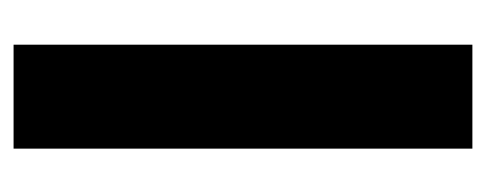

<svg xmlns="http://www.w3.org/2000/svg" viewBox="-242 -492 733 290"><g transform="rotate(-90 125.0 -346.5)"><path d="M203 -693V0H46V-693Z"/></g></svg>

Font: Fira Sans Extra Condensed
Style: Bold
Weight: 700
Width: 1
Designer: Carrois Corporate & Edenspiekermann AG
Foundry: Carrois Corporate GbR & Edenspiekermann AG
Version: Version 4.203